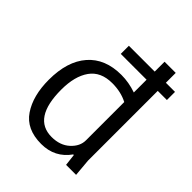

<svg xmlns="http://www.w3.org/2000/svg" viewBox="-201 -809 936 936"><g transform="rotate(45 267.5 -340.5)"><path d="M207 -571V-627H385V-695H462V-627H525V-571H462V-90L470 0H401L394 -60L390 -61Q337 14 243 14Q141 14 94.5 -55Q48 -124 48 -234Q48 -361 109 -431Q170 -501 282 -501Q333 -501 385 -483V-571ZM385 -153V-417Q339 -441 279 -441Q200 -441 162.5 -388Q125 -335 125 -243Q125 -46 255 -46Q313 -46 349 -79Q385 -112 385 -153Z"/></g></svg>

Font: BreeCF
Style: Light
Weight: 300
Designer: Veronika Burian, Jos Scaglione
Foundry: TypeTogether
Version: Version 0.0.2